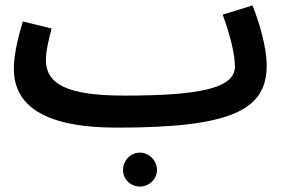

<svg xmlns="http://www.w3.org/2000/svg" viewBox="-20 -449 1052 707"><path d="M962 -208C962 -274 936 -362 910 -429L800 -395C826 -323 845 -253 845 -204C845 -124 716 -97 438 -97V-95L437 -97C219 -97 149 -143 149 -229C149 -262 161 -310 170 -344L64 -370C49 -319 31 -253 31 -196C31 -60 143 21 411 21L412 20V21C835 21 962 -45 962 -208ZM495 238C529 238 558 211 558 177C558 142 529 113 495 113C461 113 433 142 433 177C433 211 461 238 495 238Z"/></svg>

Font: Noto Sans Arabic UI Semi
Style: Regular
Weight: 600
Designer: Nadine Chahine - Monotype Design Team
Foundry: Monotype Imaging Inc.
Version: Version 1.900